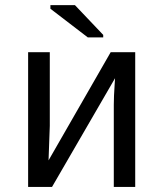

<svg xmlns="http://www.w3.org/2000/svg" viewBox="-20 -733 640 753"><path d="M175.3 -528.3V-239.3L170.4 -104L414.1 -528.3H510.3V0H426.3V-322.3Q426.3 -354 429.7 -402.8L431.2 -426.3L184.1 0H90.3V-528.3ZM324.2 -586.4 177.7 -698.7V-712.9H273.9L384.8 -596.2V-586.4Z"/></svg>

Font: Cousine
Style: Regular
Weight: 400
Monospace: yes
Designer: Steve Matteson
Foundry: Ascender Corporation
Version: Version 1.20